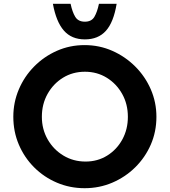

<svg xmlns="http://www.w3.org/2000/svg" viewBox="-20 -981 892 1009"><path d="M50 -367.5Q50 -443 78.9 -511.1Q107.8 -579.3 159.5 -631.6Q211.2 -684 279.1 -714Q347 -744 424.5 -744Q502 -744 570 -714Q638 -684 690.5 -631.7Q742.9 -579.4 772.5 -511.4Q802 -443.3 802 -367.2Q802 -289 772.5 -221.1Q742.9 -153.3 690.5 -101.6Q638 -50 570 -21Q502 8 424.7 8Q347.3 8 279.2 -21Q211 -50 159.5 -101.5Q108 -153 79 -221Q50 -288.9 50 -367.5ZM200 -367Q200 -302.1 230.4 -248.6Q260.9 -195.1 313 -163.6Q365.2 -132 429.5 -132Q493 -132 543.5 -163.5Q594 -195 623 -248.3Q652 -301.5 652 -367Q652 -434 622 -487.5Q592 -541 541 -572.5Q490 -604 426.4 -604Q362 -604 311 -572.5Q260 -541 230 -487.5Q200 -434 200 -367ZM426 -774Q356 -774 315.5 -820.5Q275 -867 258 -961H351Q360 -918 375.5 -892.5Q391 -867 426 -867Q461 -867 476 -892.5Q491 -918 500 -961H593Q577 -864 536.5 -819Q496 -774 426 -774Z"/></svg>

Font: Reem Kufi
Style: Regular
Weight: 400
Designer: Khaled Hosny
Version: Version 1.6